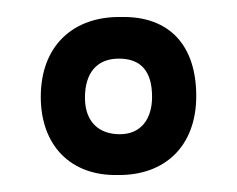

<svg xmlns="http://www.w3.org/2000/svg" viewBox="-20 -609 279 226"><path d="M211 -496C211 -555 180 -590 123 -589C66 -590 28 -555 28 -495C28 -438 63 -402 118 -403C173 -402 211 -436 211 -496ZM159 -495C159 -469 146 -451 121 -451C97 -451 80 -465 80 -494C80 -522 93 -540 120 -540C146 -540 159 -525 159 -495Z"/></svg>

Font: FilmFarsi_V5 Display
Style: Regular
Weight: 400
Designer: Borna Izadpanah
Foundry: Borna Izadpanah
Version: Version 1.000;PS 001.000;hotconv 1.0.88;makeotf.lib2.5.64775